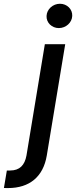

<svg xmlns="http://www.w3.org/2000/svg" viewBox="-117 -776 396 1001"><path d="M116.8 -545.5 21 34.8C11.7 85.2 -14.2 112.9 -64.3 112.9H-81.3L-96.6 204.2C-89.1 204.5 -82.4 204.5 -75.3 204.5C37.6 204.5 108.3 144.9 126.8 35.5L223 -545.5ZM125.7 -692.8C123.9 -658 153.1 -629.6 189.6 -629.6C226.6 -629.6 258.2 -658 259.6 -692.8C261.4 -728 232.2 -756.4 195.7 -756.4C158.7 -756.4 127.1 -728 125.7 -692.8Z"/></svg>

Font: Margiela Sans Medium
Style: Italic
Weight: 500
Italic angle: -9.39999°
Designer: Stefan Endress, Andreas Faust
Version: Version 1.100;FEAKit 1.0